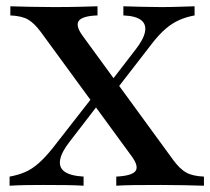

<svg xmlns="http://www.w3.org/2000/svg" viewBox="-20 -591 669 611"><path d="M350 0V-29Q399.2 -31.5 410.9 -46.4Q422.6 -61.3 399.2 -93.5L109.7 -489.5Q88.7 -517.7 69 -529Q49.2 -540.3 12.9 -541.9V-571Q40.3 -570.2 75.4 -569.4Q110.5 -568.5 150 -568.5Q198.4 -568.5 233.1 -569.4Q267.7 -570.2 290.3 -571V-541.9Q242.7 -540.3 231 -525Q219.4 -509.7 242.7 -477.4L531.5 -81.5Q552.4 -53.2 572.6 -41.9Q592.7 -30.6 629 -29V0Q601.6 -0.8 566.5 -1.6Q531.5 -2.4 491.9 -2.4Q443.5 -2.4 408.1 -2Q372.6 -1.6 350 0ZM10.5 0V-29Q37.9 -33.9 60.1 -43.5Q82.3 -53.2 102.8 -71.4Q123.4 -89.5 146.8 -118.5L279 -287.9L302.4 -271L202.4 -141.1Q175.8 -107.3 171.4 -82.7Q166.9 -58.1 185.5 -44.8Q204 -31.5 246 -29V0Q221.8 -1.6 189.1 -2Q156.5 -2.4 117.7 -2.4Q88.7 -2.4 63.7 -2Q38.7 -1.6 10.5 0ZM339.5 -291.9 313.7 -306.5 411.3 -433.1Q437.1 -466.1 441.5 -489.9Q446 -513.7 429 -527Q412.1 -540.3 372.6 -541.9V-571Q400.8 -570.2 431 -569.4Q461.3 -568.5 492.7 -568.5Q521.8 -568.5 546.8 -569.4Q571.8 -570.2 599.2 -571V-541.9Q572.6 -537.1 550 -527Q527.4 -516.9 506.9 -499.2Q486.3 -481.5 463.7 -452.4Z"/></svg>

Font: Playfair SemiBold
Style: Regular
Weight: 600
Designer: Claus Eggers Sørensen
Foundry: Claus Eggers Sørensen
Version: Version 2.001;gftools[0.9.30]